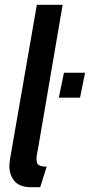

<svg xmlns="http://www.w3.org/2000/svg" viewBox="-20 -770 374 800"><path d="M109 10Q62 10 40.5 -15.5Q19 -41 19 -78.5Q19 -90.5 21.8 -107Q24.5 -123.5 32 -166L133.5 -750H241L139.5 -156.5Q135.5 -134.5 133.8 -125.8Q132 -117 132 -109Q132 -87 143.2 -81.2Q154.5 -75.5 174.5 -75.5L147.5 10ZM225 -363 246.5 -467H334.5L313.5 -363Z"/></svg>

Font: Cabin Condensed SemiBold
Style: Italic
Weight: 600
Width: 3
Italic angle: -10°
Designer: Pablo Impallari
Foundry: Pablo Impallari. http://www.impallari.com Igino Marini. http://www.ikern.com
Version: Version 3.001; ttfautohint (v1.8.3)